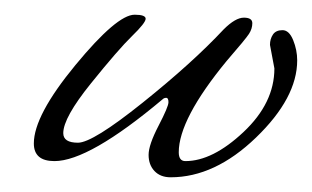

<svg xmlns="http://www.w3.org/2000/svg" viewBox="-20 -225 424 261"><path d="M353 -132 347 -164Q347 -172 351 -178Q355 -184 364 -184Q373 -184 378.5 -170.5Q384 -157 384 -143Q384 -92 328 -38Q272 16 212 16Q198 16 190 7.5Q182 -1 182 -14.5Q182 -28 195.5 -54Q209 -80 209 -86Q209 -92 206 -92Q203 -92 201 -90Q101 -6 54 -6Q26 -6 26 -30Q26 -68 82.5 -136.5Q139 -205 163 -205Q178 -205 178 -199.5Q178 -194 159.5 -176Q141 -158 103.5 -111.5Q66 -65 66 -44Q66 -31 86 -31Q106 -31 174 -85.5Q242 -140 284 -185Q300 -201 311.5 -201Q323 -201 323 -193.5Q323 -186 318.5 -179Q314 -172 288 -142Q223 -63 223 -18Q223 -6 232 -6Q269 -6 311 -45.5Q353 -85 353 -132Z"/></svg>

Font: Mrs Saint Delafield
Style: Regular
Weight: 400
Designer: Alejandro Paul
Foundry: Alejandro Paul
Version: Version 1.000